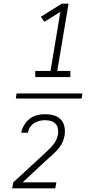

<svg xmlns="http://www.w3.org/2000/svg" viewBox="-20 -868 540 1056"><path d="M174 -444V-478H258L312 -803L224 -748L205 -776L320 -848H357L295 -478H367V-444ZM67 -326 71 -354H433L429 -326ZM47 168 53 135 231 -29Q242 -40 253 -50.5Q264 -61 273.5 -73Q283 -85 289.5 -99Q296 -113 298 -127Q298 -127 298 -127Q298 -127 299 -127Q301 -144 298.5 -160Q296 -176 285.5 -187Q275 -198 260 -202.5Q245 -207 228 -207Q213 -207 197.5 -203.5Q182 -200 168 -191Q154 -182 145 -168Q136 -154 134 -139Q134 -139 134 -138.5Q134 -138 134 -138H97Q97 -138 97 -138.5Q97 -139 97 -139Q101 -160 113 -180.5Q125 -201 143.5 -215Q162 -229 184.5 -234.5Q207 -240 228 -240Q253 -240 276 -233.5Q299 -227 314.5 -210.5Q330 -194 334.5 -170.5Q339 -147 335 -122Q332 -105 325 -88.5Q318 -72 307 -57.5Q296 -43 283 -30.5Q270 -18 256 -5H255L104 135H290L284 168Z"/></svg>

Font: Iosevka SS04 Extralight
Style: Italic
Weight: 200
Italic angle: -9°
Monospace: yes
Designer: Belleve Invis
Foundry: Belleve Invis
Version: Version 19.0.0; ttfautohint (v1.8.4)